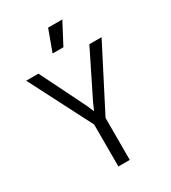

<svg xmlns="http://www.w3.org/2000/svg" viewBox="-224 -1057 1039 1169"><g transform="rotate(-30 295.0 -473.0)"><path d="M116 -733 273 -416 313 -324H277L317 -416L474 -733H560L335 -295V0H255V-295L30 -733ZM407 -946 328 -796H252L307 -946Z"/></g></svg>

Font: Kreadon
Style: Regular
Weight: 400
Designer: kohakuno
Foundry: StudioGnu
Version: Version 1.000;Glyphs 3.1.2 (3151)